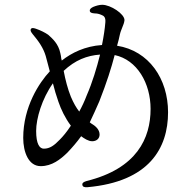

<svg xmlns="http://www.w3.org/2000/svg" viewBox="-20 -766 790 802"><path d="M109 -645C106 -640 108 -634 116 -624C142 -593 161 -566 171 -532C176 -515 181 -493 188 -468C144 -421 77 -320 77 -190C77 -131 99 -72 150 -72C197 -72 232 -100 261 -128C282 -150 301 -172 319 -197C331 -188 349 -176 365 -176C383 -176 396 -187 396 -204C396 -225 379 -240 360 -251L355 -255C368 -283 382 -312 395 -343C426 -422 445 -482 459 -536C553 -516 609 -418 609 -311C609 -189 552 -62 342 -10C329 -6 323 -2 324 6C325 14 332 17 345 16C603 -7 682 -147 682 -297C682 -437 602 -554 469 -575C474 -592 478 -608 481 -623C484 -636 488 -643 491 -652C495 -662 499 -671 500 -682C500 -708 442 -746 407 -746C395 -746 381 -742 369 -737C359 -732 354 -727 355 -720C356 -714 362 -711 375 -710C385 -710 394 -708 403 -704C414 -700 422 -694 420 -672C418 -646 413 -613 406 -578C335 -573 280 -546 238 -513C237 -516 237 -519 236 -521C235 -530 234 -536 232 -544C224 -583 200 -604 181 -621C168 -630 150 -639 130 -646C118 -650 112 -650 109 -645ZM131 -219C131 -271 155 -353 201 -418C207 -393 215 -367 224 -341C235 -309 252 -273 276 -241C259 -215 243 -196 230 -183C206 -158 188 -145 163 -145C145 -145 131 -165 131 -219ZM246 -470C294 -515 343 -534 398 -538C384 -482 366 -422 342 -367C333 -343 322 -320 311 -300C299 -315 287 -336 276 -362C263 -394 253 -433 246 -470Z"/></svg>

Font: 寒蝉锦书宋 CompactLight
Style: Bold
Weight: 400
Width: 4
Designer: 寒蝉锦书宋{Warren} 思源宋体{Ryoko NISHIZUKA 西塚涼子 (kana & ideographs); Frank Grießhammer (Latin, Greek & Cyrillic); Wenlong ZHANG 
Foundry: Adobe & ChillType
Version: Version 2.000;Glyphs 3.1.1 (3135)